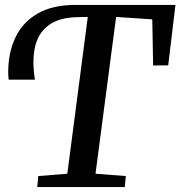

<svg xmlns="http://www.w3.org/2000/svg" viewBox="-20 -763 736 783"><path d="M132 0 136 -45 254.5 -54.5 338 -694 295 -693Q220 -691.5 177.8 -659.8Q135.5 -628 122.8 -571.2Q110 -514.5 122.5 -438H15.5Q14.5 -445 14 -452.8Q13.5 -460.5 13.5 -469.5Q13.5 -548 42.8 -610Q72 -672 133 -707.5Q194 -743 288.5 -743H695.5L666 -496.5L604.5 -496L601 -684L453.5 -694L369.5 -54.5L493 -45L489 0Z"/></svg>

Font: Merriweather Medium
Style: Italic
Weight: 500
Italic angle: -7.8°
Version: Version 2.101